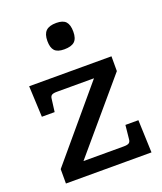

<svg xmlns="http://www.w3.org/2000/svg" viewBox="-133 -802 753 890"><g transform="rotate(-20 243.5 -357.5)"><path d="M38 -71 327 -414H144Q126 -414 118.5 -409Q111 -404 110 -391L102 -329H39L32 -482H438V-409L150 -70H349Q367 -70 374.5 -75Q382 -80 383 -93L390 -161H454L460 0H38ZM183 -650Q183 -684 199 -699.5Q215 -715 250 -715Q283 -715 297 -699.5Q311 -684 311 -650Q311 -616 295 -601.5Q279 -587 244 -587Q211 -587 197 -602Q183 -617 183 -650Z"/></g></svg>

Font: Enriqueta Medium
Style: Regular
Weight: 500
Designer: Viviana Monsalve, Gustavo Ibarra
Foundry: 72Puntos
Version: Version 2.000